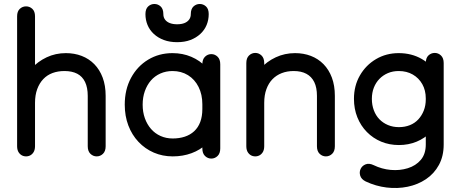

<svg xmlns="http://www.w3.org/2000/svg" viewBox="-20 -775 2316 965"><path d="M421 -40Q421 -15 434.5 -2Q448 11 466 11Q484 11 497.5 -2Q511 -15 511 -40Q511 -65 511 -86.5Q511 -108 511 -129.5Q511 -151 511 -175Q511 -210 511 -240Q511 -270 511 -293Q511 -345 496 -385Q481 -425 454 -452.5Q427 -480 390.5 -494Q354 -508 311 -508Q259 -508 214.5 -487Q170 -466 136.5 -429.5Q103 -393 84.5 -346Q66 -299 66 -248Q66 -223 66 -195.5Q66 -168 66 -141Q66 -114 66 -88.5Q66 -63 66 -40Q66 -20 75 -7.5Q84 5 97.5 9Q111 13 124.5 9Q138 5 147 -7.5Q156 -20 156 -40Q156 -61 156 -104.5Q156 -148 156 -203Q156 -258 156 -315Q156 -372 156 -422Q156 -472 156 -505Q156 -538 156 -543Q156 -571 156 -591.5Q156 -612 156 -628.5Q156 -645 156 -660.5Q156 -676 156 -693Q156 -718 142.5 -730.5Q129 -743 111 -743Q93 -743 79.5 -730.5Q66 -718 66 -693Q66 -676 66 -651.5Q66 -627 66 -599Q66 -571 66 -543Q66 -535 66 -499.5Q66 -464 66 -412.5Q66 -361 66 -303Q66 -245 66 -190.5Q66 -136 66 -96Q66 -56 66 -40Q66 -20 75 -7.5Q84 5 97.5 9Q111 13 124.5 9Q138 5 147 -7.5Q156 -20 156 -40Q156 -71 156 -113.5Q156 -156 156 -195.5Q156 -235 156 -258Q156 -297 167 -327Q178 -357 197.5 -377.5Q217 -398 244 -408Q271 -418 304 -418Q342 -418 368 -404.5Q394 -391 407.5 -363Q421 -335 421 -293Q421 -259 421 -229Q421 -199 421 -175Q421 -155 421 -131.5Q421 -108 421 -84.5Q421 -61 421 -40Z M1087 -452Q1087 -477 1073.5 -490Q1060 -503 1042 -503Q1024 -503 1010.5 -490Q997 -477 997 -452Q997 -435 997 -408.5Q997 -382 997 -351Q997 -320 997 -288Q997 -256 997 -227Q997 -190 986.5 -162Q976 -134 956 -115.5Q936 -97 908.5 -88Q881 -79 848 -79Q815 -79 787 -91.5Q759 -104 739 -127Q719 -150 708 -181Q697 -212 697 -249Q697 -286 708 -317Q719 -348 738.5 -370.5Q758 -393 786 -405.5Q814 -418 847 -418Q891 -418 925 -397Q959 -376 978 -338Q997 -300 997 -251Q997 -236 997 -211.5Q997 -187 997 -163.5Q997 -140 997 -129Q997 -112 997 -95.5Q997 -79 997 -62Q997 -45 997 -29Q997 -4 1010.5 9Q1024 22 1042 22Q1060 22 1073.5 9Q1087 -4 1087 -29Q1087 -56 1087 -79Q1087 -102 1087 -129Q1087 -146 1087 -165.5Q1087 -185 1087 -206.5Q1087 -228 1087 -251Q1087 -308 1068.5 -355Q1050 -402 1017.5 -436.5Q985 -471 941.5 -489.5Q898 -508 847 -508Q779 -508 724.5 -475Q670 -442 638.5 -383.5Q607 -325 607 -249Q607 -192 625 -144.5Q643 -97 676 -62Q709 -27 753 -8Q797 11 848 11Q899 11 942.5 -5Q986 -21 1018.5 -51.5Q1051 -82 1069 -126Q1087 -170 1087 -227Q1087 -270 1087 -301.5Q1087 -333 1087 -357.5Q1087 -382 1087 -404Q1087 -426 1087 -452ZM1029 -704Q1029 -730 1015.5 -742.5Q1002 -755 984 -755Q966 -755 952.5 -742.5Q939 -730 939 -704Q939 -688 930.5 -676.5Q922 -665 907 -659Q892 -653 870 -653Q849 -653 833.5 -659Q818 -665 809.5 -676.5Q801 -688 801 -704Q801 -730 787.5 -742.5Q774 -755 756 -755Q738 -755 724.5 -742.5Q711 -730 711 -704Q711 -675 721.5 -649.5Q732 -624 753 -604.5Q774 -585 803.5 -574Q833 -563 870 -563Q908 -563 937 -574Q966 -585 987 -604.5Q1008 -624 1018.5 -649.5Q1029 -675 1029 -704Z M1573 -40Q1573 -15 1586.5 -2Q1600 11 1618 11Q1636 11 1649.5 -2Q1663 -15 1663 -40Q1663 -65 1663 -86Q1663 -107 1663 -128.5Q1663 -150 1663 -175Q1663 -211 1663 -240.5Q1663 -270 1663 -293Q1663 -345 1648 -385Q1633 -425 1606 -452.5Q1579 -480 1542.5 -494Q1506 -508 1463 -508Q1411 -508 1366 -487Q1321 -466 1288 -429.5Q1255 -393 1236.5 -346Q1218 -299 1218 -248Q1218 -223 1218 -195.5Q1218 -168 1218 -141Q1218 -114 1218 -88.5Q1218 -63 1218 -40Q1218 -20 1227 -7.5Q1236 5 1249.5 9Q1263 13 1276.5 9Q1290 5 1299 -7.5Q1308 -20 1308 -40Q1308 -58 1308 -91.5Q1308 -125 1308 -164.5Q1308 -204 1308 -241.5Q1308 -279 1308 -305.5Q1308 -332 1308 -338Q1308 -360 1308 -379Q1308 -398 1308 -417Q1308 -436 1308 -458Q1308 -483 1294.5 -496Q1281 -509 1263 -509Q1245 -509 1231.5 -496Q1218 -483 1218 -458Q1218 -438 1218 -418Q1218 -398 1218 -378Q1218 -358 1218 -338Q1218 -328 1218 -301Q1218 -274 1218 -237.5Q1218 -201 1218 -162.5Q1218 -124 1218 -91.5Q1218 -59 1218 -40Q1218 -20 1227 -7.5Q1236 5 1249.5 9Q1263 13 1276.5 9Q1290 5 1299 -7.5Q1308 -20 1308 -40Q1308 -63 1308 -93.5Q1308 -124 1308 -155Q1308 -186 1308 -213.5Q1308 -241 1308 -258Q1308 -297 1319 -327Q1330 -357 1349.5 -377Q1369 -397 1396 -407.5Q1423 -418 1456 -418Q1494 -418 1520 -404Q1546 -390 1559.5 -362.5Q1573 -335 1573 -293Q1573 -258 1573 -228.5Q1573 -199 1573 -175Q1573 -155 1573 -131.5Q1573 -108 1573 -84.5Q1573 -61 1573 -40Z M1858 55Q1835 44 1817.5 51Q1800 58 1792.5 74Q1785 90 1790.5 108Q1796 126 1818 137Q1869 161 1923.5 167.5Q1978 174 2029 163.5Q2080 153 2121 125.5Q2162 98 2186 54Q2210 10 2210 -49Q2210 -96 2210 -153Q2210 -210 2210 -280Q2210 -346 2180.5 -397.5Q2151 -449 2100 -478.5Q2049 -508 1984 -508Q1921 -508 1870 -478Q1819 -448 1789 -396Q1759 -344 1759 -278Q1759 -228 1776 -185.5Q1793 -143 1824 -111.5Q1855 -80 1896 -63Q1937 -46 1985 -46Q2033 -46 2074 -63Q2115 -80 2145.5 -111Q2176 -142 2193 -184Q2210 -226 2210 -276Q2210 -310 2210 -338.5Q2210 -367 2210 -396Q2210 -425 2210 -458Q2210 -483 2196.5 -496Q2183 -509 2165 -509Q2147 -509 2133.5 -496.5Q2120 -484 2120 -458Q2120 -431 2120 -399Q2120 -367 2120 -335.5Q2120 -304 2120 -276Q2120 -245 2110 -219.5Q2100 -194 2082.5 -175Q2065 -156 2040 -146Q2015 -136 1985 -136Q1955 -136 1930 -146.5Q1905 -157 1887 -175.5Q1869 -194 1859 -220.5Q1849 -247 1849 -278Q1849 -309 1859 -334.5Q1869 -360 1887 -378.5Q1905 -397 1929.5 -407.5Q1954 -418 1984 -418Q2024 -418 2054.5 -400.5Q2085 -383 2102.5 -352Q2120 -321 2120 -280Q2120 -233 2120 -176.5Q2120 -120 2120 -49Q2120 -1 2095 28.5Q2070 58 2029.5 70.5Q1989 83 1944 79Q1899 75 1858 55Z"/></svg>

Font: Tilt Neon
Style: Regular
Weight: 400
Designer: Andy Clymer
Foundry: Andy Clymer
Version: Version 1.000